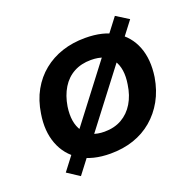

<svg xmlns="http://www.w3.org/2000/svg" viewBox="-112 -678 872 855"><g transform="rotate(-20 324.0 -250.5)"><path d="M290 10Q205 10 149 -25Q93 -60 69.5 -122Q46 -184 59 -263Q68 -323 94 -369.5Q120 -416 159.5 -448Q199 -480 249 -496.5Q299 -513 358 -513Q444 -513 499.5 -479Q555 -445 578.5 -384.5Q602 -324 590 -243Q580 -183 554 -136.5Q528 -90 489 -57Q450 -24 400 -7Q350 10 290 10ZM298 -91Q345 -91 380 -111Q415 -131 437 -167.5Q459 -204 466 -253Q478 -326 449 -369Q420 -412 349 -412Q303 -412 268 -393Q233 -374 211 -338Q189 -302 181 -253Q170 -179 200 -135Q230 -91 298 -91ZM131 59 73 21 517 -560 576 -523Z"/></g></svg>

Font: Nunito Sans 6pt
Style: Bold Italic
Weight: 700
Italic angle: -9°
Version: Version 3.101;gftools[0.9.27]